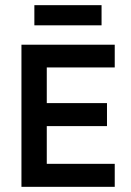

<svg xmlns="http://www.w3.org/2000/svg" viewBox="-20 -723 507 743"><path d="M63 0ZM424 0V-89H161V-235H394V-324H161V-462H424V-550H63V0ZM113 -625H373V-703H113Z"/></svg>

Font: Cambay Devanagari
Style: Regular
Weight: 700
Designer: Pooja Saxena
Foundry: Pooja Saxena
Version: Version 1.095;PS 001.095;hotconv 1.0.70;makeotf.lib2.5.58329